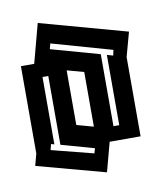

<svg xmlns="http://www.w3.org/2000/svg" viewBox="-67 -583 557 654"><g transform="rotate(-10 211.5 -256.0)"><path d="M14 -49 25 -90V-392H71L107 -527L408 -444L385 -360V-86H278L251 15ZM300 -136H320V-379L341 -373L345 -392L137 -451L132 -432L300 -385ZM176 -162 234 -146V-335L176 -351ZM111 -105V-343H91V-110L80 -113L75 -93L220 -56L225 -73Z"/></g></svg>

Font: Blaka Hollow
Style: Regular
Weight: 400
Designer: Mohamed Gaber
Foundry: Kief Type Foundry
Version: Version 1.003; ttfautohint (v1.8.4.7-5d5b)